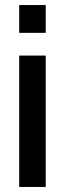

<svg xmlns="http://www.w3.org/2000/svg" viewBox="-20 -740 258 760"><path d="M56 0H161V-520H56ZM56 -610H161V-720H56Z"/></svg>

Font: Aspekta 500
Style: Regular
Weight: 500
Designer: Ivo Dolenc
Version: Version 2.100